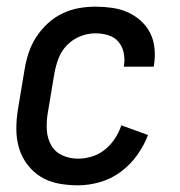

<svg xmlns="http://www.w3.org/2000/svg" viewBox="-20 -548 540 576"><path d="M214 8Q184 8 155 2.5Q126 -3 102.5 -17.5Q79 -32 62 -54.5Q45 -77 37 -104Q29 -131 29 -161Q29 -191 34 -221L54 -341Q58 -365 66 -389.5Q74 -414 88.5 -436.5Q103 -459 123 -477.5Q143 -496 167 -507.5Q191 -519 216 -523.5Q241 -528 266 -528Q291 -528 316 -524.5Q341 -521 362.5 -511.5Q384 -502 402 -486Q420 -470 430.5 -449Q441 -428 443.5 -403.5Q446 -379 442 -353Q442 -352 441.5 -350.5Q441 -349 441 -348H351Q351 -348 351.5 -349Q352 -350 352 -351Q355 -371 351 -390Q347 -409 335 -423Q323 -437 304.5 -442.5Q286 -448 266 -448Q243 -448 220.5 -439Q198 -430 181 -412.5Q164 -395 155.5 -372.5Q147 -350 143 -327L123 -207Q119 -182 120.5 -157.5Q122 -133 133.5 -112.5Q145 -92 167 -82Q189 -72 214 -72Q235 -72 256 -78.5Q277 -85 294.5 -99Q312 -113 324.5 -132Q337 -151 344 -172L424 -143Q412 -111 391 -82Q370 -53 341.5 -32Q313 -11 279.5 -1.5Q246 8 214 8Z"/></svg>

Font: Iosevka SS04 Medium
Style: Italic
Weight: 500
Italic angle: -9°
Monospace: yes
Designer: Belleve Invis
Foundry: Belleve Invis
Version: Version 19.0.0; ttfautohint (v1.8.4)